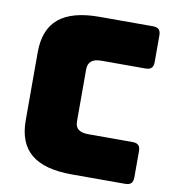

<svg xmlns="http://www.w3.org/2000/svg" viewBox="-81 -792 790 864"><g transform="rotate(10 314.0 -360.0)"><path d="M548 0H304Q179 0 118.5 -50Q58 -100 58 -204V-515Q58 -619 118.5 -669.5Q179 -720 304 -720H548Q567 -720 575.5 -711.5Q584 -703 584 -684V-563Q584 -544 575.5 -535.5Q567 -527 548 -527H347Q316 -527 301 -514.5Q286 -502 286 -477V-239Q286 -214 301 -202.5Q316 -191 347 -191H548Q567 -191 575.5 -182.5Q584 -174 584 -155V-36Q584 -17 575.5 -8.5Q567 0 548 0Z"/></g></svg>

Font: Bungee
Style: Regular
Weight: 400
Designer: David Jonathan Ross
Foundry: David Jonathan Ross
Version: Version 1.000;PS 1.0;hotconv 1.0.72;makeotf.lib2.5.5900